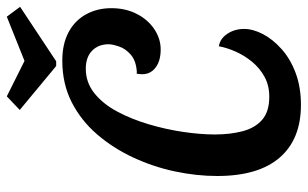

<svg xmlns="http://www.w3.org/2000/svg" viewBox="-190 -693 904 564"><g transform="rotate(-90 262.0 -411.0)"><path d="M236 21Q135 21 81 -41.5Q27 -104 27 -225Q27 -286 40.5 -349.5Q54 -413 81.5 -472Q109 -531 149.5 -578Q190 -625 244 -652.5Q298 -680 366 -680Q415 -680 449.5 -661.5Q484 -643 502 -610Q520 -577 520 -536Q520 -494 503 -461Q486 -428 458 -409.5Q430 -391 399 -391Q365 -391 345.5 -406Q326 -421 326 -445Q326 -457 328 -462Q329 -462 330 -461.5Q331 -461 332 -461Q365 -463 383 -478.5Q401 -494 407.5 -513.5Q414 -533 414 -544Q414 -574 395 -592.5Q376 -611 342 -611Q302 -611 270.5 -586Q239 -561 216.5 -519Q194 -477 179 -426.5Q164 -376 156.5 -325Q149 -274 149 -232Q149 -187 158.5 -150.5Q168 -114 192 -93Q216 -72 260 -72Q293 -72 318.5 -86Q344 -100 362.5 -122.5Q381 -145 392.5 -171Q404 -197 408 -220Q430 -217 444.5 -195.5Q459 -174 459 -146Q459 -120 444 -91Q429 -62 400 -36Q371 -10 329.5 5.5Q288 21 236 21ZM350 -698 221 -805 261 -843 365 -791 495 -843 524 -804 364 -698Z"/></g></svg>

Font: Sansita Swashed Light
Style: Regular
Weight: 400
Version: Version 1.003